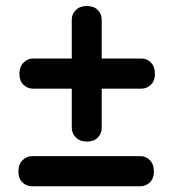

<svg xmlns="http://www.w3.org/2000/svg" viewBox="-20 -674 589 653"><path d="M46 -423Q46 -447 60 -461Q74 -475 93 -475H461Q480 -475 493.5 -461Q507 -447 507 -423Q507 -399 493.2 -385.8Q479.5 -372.5 461 -372.5H92Q73.5 -372.5 59.8 -385.8Q46 -399 46 -423ZM275.7 -192.5Q251.9 -192.5 238 -206.5Q224.1 -220.5 224.1 -239.5V-607.5Q224.1 -626.5 238 -640Q251.9 -653.5 275.7 -653.5Q299.6 -653.5 312.7 -639.8Q325.9 -626 325.9 -607.5V-238.5Q325.9 -220 312.7 -206.2Q299.6 -192.5 275.7 -192.5ZM42.5 -91Q42.5 -115 56.5 -129Q70.5 -143 89.5 -143H457.5Q476.5 -143 490 -129Q503.5 -115 503.5 -91Q503.5 -67 489.8 -53.8Q476 -40.5 457.5 -40.5H88.5Q70 -40.5 56.2 -53.8Q42.5 -67 42.5 -91Z"/></svg>

Font: Fraunces 72pt SuperSoft
Style: Bold
Weight: 700
Version: Version 1.000;[0bf87f6ff]